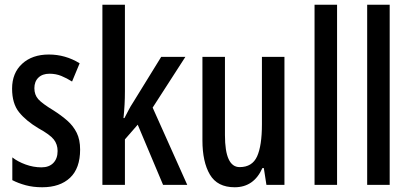

<svg xmlns="http://www.w3.org/2000/svg" viewBox="-20 -780 1727 810"><path d="M318 -149Q318 -70 275.5 -30Q233 10 158 10Q120 10 88.5 1.5Q57 -7 32 -20V-116Q55 -98 88 -86Q121 -74 155 -74Q187 -74 205 -92.5Q223 -111 223 -143Q223 -171 207 -191.5Q191 -212 142 -239Q90 -270 60.5 -306.5Q31 -343 31 -406Q31 -472 73.5 -511Q116 -550 186 -550Q256 -550 316 -513L284 -436Q262 -450 239 -459.5Q216 -469 189 -469Q159 -469 142 -452.5Q125 -436 125 -408Q125 -380 141.5 -361.5Q158 -343 206 -314Q239 -293 264 -271Q289 -249 303.5 -220Q318 -191 318 -149Z M507 -396Q507 -365 505.5 -338Q504 -311 501 -282H505Q515 -301 523 -316.5Q531 -332 541 -347L660 -540H762L624 -326L770 0H668L561 -254L507 -192V0H412V-760H507Z M1180 -540V0H1104L1093 -71H1087Q1051 10 970 10Q897 10 865.5 -43.5Q834 -97 834 -188V-540H929V-210Q929 -75 991 -75Q1044 -75 1064.5 -120Q1085 -165 1085 -256V-540Z M1402 0H1307V-760H1402Z M1624 0H1529V-760H1624Z"/></svg>

Font: Noto Sans Tamil ExtraCondensed Medium
Style: Regular
Weight: 500
Width: 2
Designer: Jelle Bosma - Monotype Design Team
Foundry: Monotype Imaging Inc.
Version: Version 2.004; ttfautohint (v1.8.4.7-5d5b)